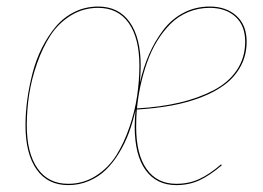

<svg xmlns="http://www.w3.org/2000/svg" viewBox="-20 -547 791 577"><path d="M721.2 -421.9Q721.2 -381.8 703.9 -349.1Q686.5 -316.4 656.7 -293.7Q627 -271 584.5 -254.6Q542 -238.3 494.4 -229.7Q446.8 -221.2 391.1 -217.8Q389.2 -193.8 389.2 -166Q389.2 -83 420.7 -38.8Q452.1 5.4 509.8 5.4Q547.4 5.4 578.4 -8.8Q609.4 -22.9 644.5 -53.2L646.5 -50.3Q610.4 -19.5 579.1 -5.1Q547.9 9.3 509.8 9.3Q450.2 9.3 417.5 -35.9Q384.8 -81.1 384.8 -166.5Q384.8 -187 387.2 -215.3Q378.9 -179.2 367.2 -147.7Q355.5 -116.2 337.6 -86.9Q319.8 -57.6 298.1 -36.6Q276.4 -15.6 247.3 -3.2Q218.3 9.3 185.1 9.3Q123 9.3 89.8 -38.1Q56.6 -85.4 56.6 -170.4Q56.6 -208 62 -247.6Q67.4 -287.1 77.9 -327.6Q88.4 -368.2 106.4 -403.8Q124.5 -439.5 147.9 -467.3Q171.4 -495.1 204.1 -511.2Q236.8 -527.3 274.9 -527.3Q336.4 -527.3 369.6 -480.7Q402.8 -434.1 402.8 -349.6Q402.8 -328.1 400.4 -298.8Q411.1 -345.2 428.2 -384.3Q445.3 -423.3 470.5 -456.5Q495.6 -489.7 531.5 -508.5Q567.4 -527.3 610.4 -527.3Q659.7 -527.3 690.4 -499.5Q721.2 -471.7 721.2 -421.9ZM185.1 5.4Q230.5 5.4 267.8 -18.3Q305.2 -42 328.9 -79.3Q352.5 -116.7 368.9 -164.6Q385.3 -212.4 392.1 -258.8Q398.9 -305.2 398.9 -349.6Q398.9 -432.6 366.7 -478Q334.5 -523.4 274.9 -523.4Q230 -523.4 192.9 -500.5Q155.8 -477.5 131.8 -440.7Q107.9 -403.8 91.3 -356.4Q74.7 -309.1 67.6 -262.5Q60.5 -215.8 60.5 -170.4Q60.5 -86.9 92.8 -40.8Q125 5.4 185.1 5.4ZM610.4 -523.4Q575.7 -523.4 545.4 -510.7Q515.1 -498 492.7 -475.6Q470.2 -453.1 452.4 -424.1Q434.6 -395 422.4 -360.6Q410.2 -326.2 402.6 -291.5Q395 -256.8 391.6 -221.2Q461.4 -225.1 518.8 -238.5Q576.2 -252 621.3 -275.4Q666.5 -298.8 691.7 -336.2Q716.8 -373.5 716.8 -421.9Q716.8 -470.2 687.5 -496.8Q658.2 -523.4 610.4 -523.4Z"/></svg>

Font: Fira Sans Compressed Four
Style: Italic
Weight: 100
Width: 3
Italic angle: -8°
Designer: Carrois Corporate & Edenspiekermann AG
Foundry: Carrois Corporate GbR & Edenspiekermann AG
Version: Version 4.203;PS 004.203;hotconv 1.0.88;makeotf.lib2.5.64775